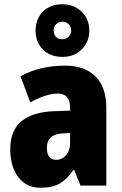

<svg xmlns="http://www.w3.org/2000/svg" viewBox="-20 -871 573 901"><path d="M287 -563Q376 -563 427.5 -513Q479 -463 479 -363V0H358L328 -73H324Q295 -30 261 -10Q227 10 170 10Q123 10 91.5 -14Q60 -38 44 -78.5Q28 -119 28 -169Q28 -258 80 -301.5Q132 -345 231 -349L309 -352V-364Q309 -432 251 -432Q199 -432 122 -391L76 -513Q119 -537 172 -550Q225 -563 287 -563ZM275 -245Q200 -242 200 -177Q200 -121 244 -121Q271 -121 290 -143Q309 -165 309 -200V-247ZM273 -604Q216 -604 181.5 -638.5Q147 -673 147 -727Q147 -782 181.5 -816.5Q216 -851 273 -851Q327 -851 363 -816Q399 -781 399 -728Q399 -674 363.5 -639Q328 -604 273 -604ZM273 -687Q290 -687 302 -698.5Q314 -710 314 -728Q314 -746 302 -757.5Q290 -769 273 -769Q255 -769 243.5 -757.5Q232 -746 232 -728Q232 -710 242 -698.5Q252 -687 273 -687Z"/></svg>

Font: Noto Sans Ethiopic Condensed Black
Style: Regular
Weight: 900
Width: 3
Designer: Monotype Design Team
Foundry: Monotype Imaging Inc.
Version: Version 2.102; ttfautohint (v1.8.4.7-5d5b)